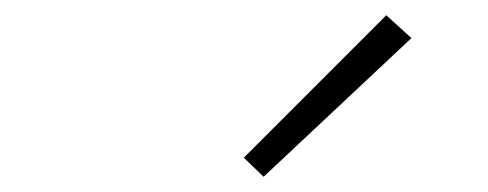

<svg xmlns="http://www.w3.org/2000/svg" viewBox="-20 -807 640 252"><path d="M326 -575 300 -600 487 -787 520 -757Z"/></svg>

Font: Iosevka Slab XLtExObl
Style: Regular
Weight: 200
Width: 7
Italic angle: -9°
Monospace: yes
Designer: Belleve Invis
Foundry: Belleve Invis
Version: Version 11.1.1; ttfautohint (v1.8.3)